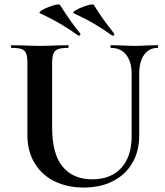

<svg xmlns="http://www.w3.org/2000/svg" viewBox="-20 -828 743 862"><path d="M478 -613Q476 -613 476 -619Q476 -625 478 -625L526 -624Q564 -622 587 -622Q606 -622 642 -624L688 -625Q690 -625 690 -619Q690 -613 688 -613Q649 -613 627 -582Q605 -551 605 -497V-219Q605 -149 574 -96Q543 -43 486.5 -14.5Q430 14 356 14Q282 14 225 -14Q168 -42 135.5 -95.5Q103 -149 103 -221V-544Q103 -574 97.5 -588Q92 -602 77.5 -607.5Q63 -613 32 -613Q29 -613 29 -619Q29 -625 32 -625L85 -624Q131 -622 158 -622Q188 -622 234 -624L285 -625Q288 -625 288 -619Q288 -613 285 -613Q254 -613 239.5 -607Q225 -601 219.5 -586.5Q214 -572 214 -542V-256Q214 -137 261 -80Q308 -23 394 -23Q477 -23 524 -73.5Q571 -124 571 -218V-497Q571 -551 546.5 -582Q522 -613 478 -613ZM312 -768Q304 -772 319 -781.5Q334 -791 358 -799.5Q382 -808 394 -808Q401 -808 402 -805Q438 -745 492 -678Q493 -677 493 -674Q493 -671 490.5 -669Q488 -667 484 -668Q403 -727 312 -768ZM160 -768Q152 -772 167 -781.5Q182 -791 206 -799.5Q230 -808 242 -808Q249 -808 250 -805Q303 -721 340 -678Q341 -677 341 -675Q341 -671 338.5 -669Q336 -667 332 -668Q251 -727 160 -768Z"/></svg>

Font: Cormorant Unicase
Style: Bold
Weight: 700
Designer: Christian Thalmann (Catharsis Fonts)
Foundry: Catharsis Fonts
Version: Version 4.000